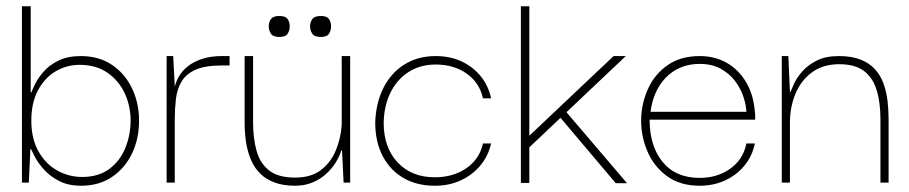

<svg xmlns="http://www.w3.org/2000/svg" viewBox="-20 -583 2902 613"><path d="M239 10Q198 10 169 -5Q140 -20 121 -41Q102 -62 92 -81Q82 -100 79 -107H77L72 0H50V-563H78V-288H80Q83 -296 92 -314.5Q101 -333 119 -354Q137 -375 166.5 -389.5Q196 -404 238 -404Q296 -404 337.5 -376Q379 -348 401.5 -301Q424 -254 424 -198Q424 -140 401.5 -93Q379 -46 337.5 -18Q296 10 239 10ZM242 -18Q295 -18 329.5 -44Q364 -70 380.5 -111.5Q397 -153 397 -198Q397 -244 378.5 -284.5Q360 -325 323.5 -350.5Q287 -376 234 -376Q193 -376 158 -355.5Q123 -335 101.5 -295Q80 -255 80 -198Q80 -140 103 -99.5Q126 -59 163 -38.5Q200 -18 242 -18Z M512 0V-404H533L539 -288L538 -202V0ZM538 -202 535 -289Q538 -315 549.5 -336Q561 -357 580.5 -372Q600 -387 627 -395.5Q654 -404 688 -404H713V-374H688Q634 -374 603.5 -360Q573 -346 559 -321.5Q545 -297 541.5 -266Q538 -235 538 -202Z M922 10Q885 10 857.5 0Q830 -10 811.5 -28Q793 -46 782 -71Q771 -96 766 -126.5Q761 -157 761 -192V-404H788V-192Q788 -142 799 -102Q810 -62 839 -39Q868 -16 922 -16Q973 -16 1004.5 -40Q1036 -64 1052 -102.5Q1068 -141 1071 -184V-404H1098V0H1077L1072 -103H1070Q1064 -84 1052 -64.5Q1040 -45 1021.5 -28Q1003 -11 978 -0.5Q953 10 922 10ZM872 -465Q852 -465 845 -475.5Q838 -486 838 -499Q838 -512 845 -522Q852 -532 872 -532Q892 -532 898.5 -522Q905 -512 905 -499Q905 -486 898.5 -475.5Q892 -465 872 -465ZM1004 -465Q984 -465 977 -475.5Q970 -486 970 -499Q970 -512 977 -522Q984 -532 1004 -532Q1024 -532 1030.5 -522Q1037 -512 1037 -499Q1037 -486 1030.5 -475.5Q1024 -465 1004 -465Z M1368 10Q1311 10 1268.5 -14.5Q1226 -39 1202 -84.5Q1178 -130 1178 -192Q1180 -254 1204 -302Q1228 -350 1271 -377Q1314 -404 1371 -404Q1417 -404 1453.5 -387Q1490 -370 1514.5 -340Q1539 -310 1548 -269H1522Q1511 -319 1470 -348Q1429 -377 1371 -377Q1322 -377 1285 -353.5Q1248 -330 1227 -288Q1206 -246 1205 -191Q1205 -112 1249.5 -64.5Q1294 -17 1368 -17Q1427 -17 1469 -46Q1511 -75 1522 -125H1548Q1539 -85 1513.5 -54.5Q1488 -24 1451 -7Q1414 10 1368 10Z M1670 1H1643V-563H1670ZM1785 -229 1982 2H1946L1766 -211ZM1663 -106V-143L1939 -404H1978Z M2214 10Q2151 10 2109 -21Q2067 -52 2046.5 -101Q2026 -150 2027 -202Q2028 -253 2049 -299.5Q2070 -346 2111.5 -375Q2153 -404 2214 -404Q2263 -404 2301 -382Q2339 -360 2362.5 -320Q2386 -280 2390 -226Q2391 -220 2391 -213.5Q2391 -207 2391 -201H2054Q2054 -117 2095.5 -66Q2137 -15 2214 -15Q2270 -15 2311.5 -44.5Q2353 -74 2363 -125H2390Q2382 -85 2357 -54.5Q2332 -24 2295 -7Q2258 10 2214 10ZM2057 -226H2363Q2362 -249 2353 -275.5Q2344 -302 2326 -325.5Q2308 -349 2280 -364Q2252 -379 2214 -379Q2180 -379 2153 -367.5Q2126 -356 2106 -335.5Q2086 -315 2073.5 -287Q2061 -259 2057 -226Z M2476 0V-404H2497L2502 -290H2504Q2507 -298 2515.5 -316.5Q2524 -335 2541.5 -355Q2559 -375 2587.5 -389.5Q2616 -404 2658 -404Q2699 -404 2727 -393Q2755 -382 2773 -362.5Q2791 -343 2800.5 -317Q2810 -291 2813.5 -262Q2817 -233 2817 -202V0H2791V-202Q2791 -257 2778.5 -296.5Q2766 -336 2737.5 -357Q2709 -378 2660 -378Q2608 -378 2573 -352.5Q2538 -327 2520 -284.5Q2502 -242 2502 -190V0Z"/></svg>

Font: Darker Grotesque Light
Style: Regular
Weight: 300
Designer: Gabriel Lam
Foundry: TypeRant
Version: Version 1.000;gftools[0.9.28]